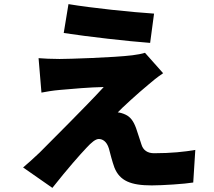

<svg xmlns="http://www.w3.org/2000/svg" viewBox="-20 -843 1040 931"><path d="M312 -823 289 -683C407 -665 600 -643 708 -635L727 -777C619 -784 426 -804 312 -823ZM771 -488 683 -587C672 -583 641 -577 622 -575C534 -564 311 -557 269 -557C230 -557 190 -559 167 -561L181 -394C202 -398 235 -404 271 -407C326 -412 418 -420 483 -421C396 -326 230 -162 172 -103C141 -73 113 -49 92 -31L234 68C310 -28 366 -91 399 -126C423 -152 443 -169 459 -169C476 -169 497 -159 508 -123C514 -100 524 -60 535 -30C561 34 614 56 716 56C767 56 876 49 917 42L927 -116C875 -107 810 -100 727 -100C695 -100 674 -115 666 -142C658 -165 649 -196 640 -221C627 -257 612 -276 589 -287C577 -293 559 -298 551 -298C567 -316 650 -392 700 -433C721 -451 740 -467 771 -488Z"/></svg>

Font: Noto Sans CJK TC Black
Style: Regular
Weight: 900
Designer: Ryoko NISHIZUKA 西塚涼子 (kana, bopomofo & ideographs); Paul D. Hunt (Latin, Greek & Cyrillic); Sandoll Communications 산돌커뮤니
Foundry: Adobe
Version: Version 2.004;hotconv 1.0.118;makeotfexe 2.5.65603